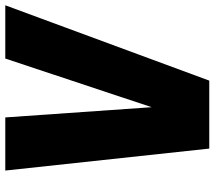

<svg xmlns="http://www.w3.org/2000/svg" viewBox="-63 -757 820 734"><g transform="rotate(-90 347.0 -390.0)"><path d="M405.8 0H146L62 -779.8H265.1L304.2 -220.2L490.2 -779.8H693.8Z"/></g></svg>

Font: Cooper Hewitt
Style: Heavy Italic
Weight: 714
Designer: Village Type and Design LLC
Foundry: Cooper Hewitt Smithsonian Design Museum
Version: 1.000